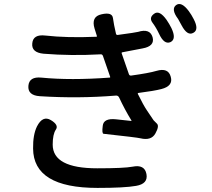

<svg xmlns="http://www.w3.org/2000/svg" viewBox="-20 -862 1040 940"><path d="M457 58Q143 58 142 -135Q141 -202 161 -243Q189 -298 229 -274Q269 -250 253.5 -227.5Q238 -205 238 -154Q238 -38 456 -38Q587 -38 629 -46Q688 -58 697 -10Q706 38 646 48Q590 58 457 58ZM741 -209Q721 -172 667 -185Q652 -189 487 -207Q478 -208 483 -246Q487 -284 547 -278L621 -270Q626 -269 623 -273Q591 -325 563 -385Q558 -395 547 -394Q363 -379 175 -391Q115 -395 119 -442Q123 -488 183 -482Q325 -468 516 -482Q521 -482 519 -487L484 -588Q481 -597 472 -596Q329 -588 193 -599Q133 -605 138 -650Q142 -695 202 -688Q308 -676 451 -682Q456 -682 454 -687L443 -722Q425 -781 477 -792Q529 -804 533 -773.5Q537 -743 548 -696Q550 -690 557 -691Q646 -703 656 -706Q714 -724 727 -680Q739 -636 678 -625L579 -606Q574 -605 576 -600L611 -499Q614 -491 622 -492Q709 -504 746 -515Q804 -532 816 -486Q829 -441 770 -426Q736 -417 658 -407Q653 -406 655 -402Q682 -347 699 -322Q715 -297 732 -273Q735 -269 748 -257Q761 -245 741 -209ZM815 -656Q784 -642 759 -696Q745 -726 726.5 -751Q708 -776 735 -795Q761 -814 796 -764Q809 -745 819 -725Q845 -671 815 -656ZM926 -701Q897 -685 869 -738Q854 -766 852 -769Q816 -817 842 -837Q868 -856 904 -808Q918 -789 928 -769Q956 -716 926 -701Z"/></svg>

Font: Resource Han Rounded JP Medium
Style: Regular
Weight: 500
Designer: Cyano Hao (round all glyphs); Ryoko NISHIZUKA 西塚涼子 (kana, bopomofo & ideographs); Paul D. Hunt (Latin, Greek & Cyrillic)
Foundry: Cyano Hao
Version: 0.990